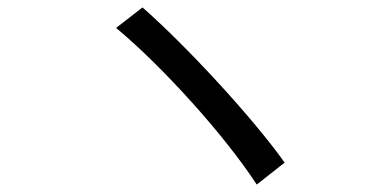

<svg xmlns="http://www.w3.org/2000/svg" viewBox="-20 -601 1040 516"><path d="M363 -581 292 -526C418 -421 584 -237 670 -105L745 -164C656 -289 477 -481 363 -581Z"/></svg>

Font: Source Han Sans CN Regular
Style: Regular
Weight: 400
Designer: Ryoko NISHIZUKA (kana & ideographs); Paul D. Hunt (Latin, Greek & Cyrillic); Wenlong ZHANG (bopomofo); Sandoll Communica
Foundry: Adobe Systems Incorporated
Version: Version 1.004;PS 1.004;hotconv 1.0.82;makeotf.lib2.5.63406